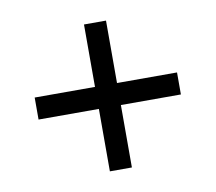

<svg xmlns="http://www.w3.org/2000/svg" viewBox="-61 -619 704 627"><g transform="rotate(-10 291.0 -305.5)"><path d="M328 -62H255V-269H55V-342H255V-549H328V-342H527V-269H328Z"/></g></svg>

Font: Haskoy
Style: Regular
Weight: 400
Designer: Ertekin Erdin
Foundry: Ertekin Erdin
Version: Version 1.500